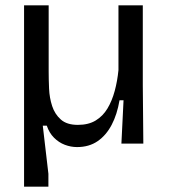

<svg xmlns="http://www.w3.org/2000/svg" viewBox="-20 -537 634 718"><path d="M70 161V-517H162V-269Q162 -240 163.5 -205.5Q165 -171 175 -140.5Q185 -110 207.5 -90Q230 -70 271 -70Q311 -70 338 -86.5Q365 -103 382 -131.5Q399 -160 409 -197Q419 -234 423 -275V-517H514V-218L516 0H434L442 -162H427Q418 -109 397.5 -70Q377 -31 345 -9Q313 13 268 13Q245 13 222.5 4.5Q200 -4 182 -22Q164 -40 155 -67H140L161 113V161Z"/></svg>

Font: Bricolage Grotesque 17pt
Style: Regular
Weight: 400
Version: Version 1.001;gftools[0.9.33.dev8+g029e19f]